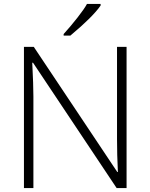

<svg xmlns="http://www.w3.org/2000/svg" viewBox="-20 -951 761 971"><path d="M620.1 0H569.8L147 -633.8H143.1Q148.9 -520.5 148.9 -462.9V0H101.1V-713.9H150.9L573.2 -81.1H576.2Q571.8 -168.9 571.8 -248V-713.9H620.1ZM301.8 -771V-778.8Q336.9 -817.4 372.1 -862.3Q407.2 -907.2 419.9 -931.2H488.8V-922.9Q449.2 -865.7 335.9 -771Z"/></svg>

Font: OpenSans-Light
Style: Regular
Weight: 300
Foundry: Ascender Corporation
Version: Version 1.10